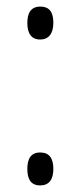

<svg xmlns="http://www.w3.org/2000/svg" viewBox="-20 -556 244 583"><path d="M63 -486C63 -455 75 -436 102 -436C127 -436 142 -453 142 -487C142 -520 129 -536 103 -536C74 -536 63 -517 63 -486ZM63 -43C63 -13 73 7 102 7C129 7 142 -11 142 -43C142 -75 130 -93 102 -93C74 -93 63 -74 63 -43Z"/></svg>

Font: Noto Sans UI Condensed Light
Style: Regular
Weight: 300
Width: 3
Designer: Monotype Design Team
Foundry: Monotype Imaging Inc.
Version: Version 1.901